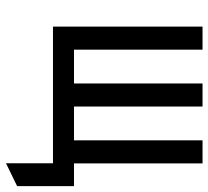

<svg xmlns="http://www.w3.org/2000/svg" viewBox="-48 -503 712 656"><g transform="rotate(90 308.0 -175.0)"><path d="M537.8 160.5V0H481.2V-71.8H616V122.5ZM71 0V-511H149.8V-71.8H265.2V-511H344V-71.8H459.5V-511H538.2V0Z"/></g></svg>

Font: Overpass Mono Light
Style: Regular
Weight: 300
Monospace: yes
Designer: Delve Withrington, Dave Bailey
Foundry: Delve Fonts LLC
Version: Version 4.000